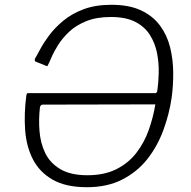

<svg xmlns="http://www.w3.org/2000/svg" viewBox="-20 -772 798 802"><path d="M637 -392Q642 -426 643 -467.5Q644 -509 636 -550Q628 -591 606.5 -625.5Q585 -660 545.5 -680.5Q506 -701 443 -701Q383 -701 340 -683.5Q297 -666 268.5 -639Q240 -612 222 -583Q204 -554 194 -530Q184 -506 178 -496Q177 -495 175.5 -496Q174 -497 170 -498L128 -515Q124 -516 126 -527Q134 -540 148 -566.5Q162 -593 185.5 -624.5Q209 -656 244.5 -685.5Q280 -715 329.5 -733.5Q379 -752 445 -752Q520 -752 569.5 -728.5Q619 -705 648.5 -665Q678 -625 690.5 -574.5Q703 -524 703.5 -469.5Q704 -415 697 -364Q687 -295 662 -227.5Q637 -160 595 -107Q553 -54 490.5 -22Q428 10 343 10Q255 10 200 -21.5Q145 -53 117.5 -106.5Q90 -160 85 -229Q80 -298 90 -373Q91 -378 92 -380.5Q93 -383 99 -383H628Q632 -383 634 -385.5Q636 -388 637 -392ZM159 -335Q150 -335 147 -325Q141 -275 145 -224.5Q149 -174 169 -132.5Q189 -91 232 -65.5Q275 -40 345 -40Q416 -40 466.5 -65.5Q517 -91 550 -134Q583 -177 601.5 -229.5Q620 -282 629 -336Z"/></svg>

Font: Libre Franklin Thin ExtraLight
Style: Italic
Weight: 250
Italic angle: -8°
Version: Version 3.000